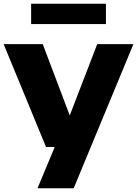

<svg xmlns="http://www.w3.org/2000/svg" viewBox="-22 -784 732 1024"><path d="M223.5 0 -2.5 -548.5H206L350 -168.5L496.5 -548.5H689.5L371 220H178L270 0ZM144 -655.5V-764H543V-655.5Z"/></svg>

Font: Encode Sans Expanded ExtraBold
Style: Regular
Weight: 800
Width: 7
Designer: Multiple Designers
Foundry: Impallari Type
Version: Version 3.000; ttfautohint (v1.8.3) -l 8 -r 50 -G 200 -x 14 